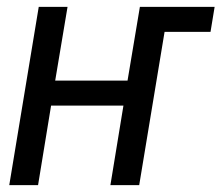

<svg xmlns="http://www.w3.org/2000/svg" viewBox="-20 -540 646 560"><path d="M7 0 93 -520H177L141 -305H352L388 -520H606L594 -447H460L386 0H302L340 -232H129L91 0Z"/></svg>

Font: Iosevka Extended Oblique
Style: Regular
Weight: 400
Width: 7
Italic angle: -9°
Monospace: yes
Designer: Belleve Invis
Foundry: Belleve Invis
Version: Version 32.0.1; ttfautohint (v1.8.4)